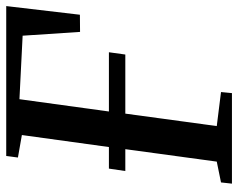

<svg xmlns="http://www.w3.org/2000/svg" viewBox="-96 -688 783 632"><g transform="rotate(-90 296.0 -371.5)"><path d="M8 0 12 -36 80.5 -50 121.5 -351H49.5L57.5 -405H128.5L168 -691.5L94 -704.5L99 -743H592.5L564 -500.5L507.5 -500L495 -689L286 -699.5L245.5 -405H440.5L433 -351H238.5L197.5 -50L309.5 -36L306 0Z"/></g></svg>

Font: Merriweather 48pt Medium
Style: Italic
Weight: 500
Italic angle: -7.8°
Version: Version 2.101